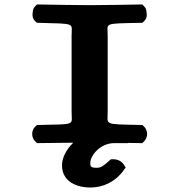

<svg xmlns="http://www.w3.org/2000/svg" viewBox="-20 -636 780 856"><path d="M540.3 110.8 531.9 97.6C523.2 84.1 505.8 74 486 74H474.4L466.1 81.3C440.3 104.3 430.7 112 410.6 112C384.1 112 382.5 105.5 382.5 90C382.5 57.7 427.1 2 489.4 2H551C550.3 1.2 551 1.9 550.2 1.2C568.9 1.4 587.8 1.7 603.6 2L614.3 2.2L621.8 -5.3C640.5 -22.5 640.5 -54.9 621.8 -72.1L614.8 -78.6L604.9 -78.9C439.4 -82.6 460.1 -78.4 460.1 -136.2V-476.9C460.1 -535.2 437.3 -530.5 604.8 -534.2L614.8 -534.4L621.8 -540.9C638 -555.8 634.6 -573.8 632.9 -585.1C632 -591.3 631.5 -599.8 621.8 -608.7L614.3 -616.2L603.7 -616C548.6 -615 430.8 -613 379.1 -613C330.2 -613 211.8 -615 155.7 -616L145 -616.2L137.5 -608.7C127.9 -599.8 127.3 -591.3 126.4 -585.1C124.7 -573.8 121.3 -555.8 137.5 -540.9L144.5 -534.5L154.3 -534.2C321.2 -529.5 299.2 -534.8 299.2 -476.9V-136.2C299.2 -77 322.3 -82.6 154.5 -78.9L144.5 -78.6L137.5 -72.1C118.8 -54.9 118.8 -22.5 137.5 -5.3L145 2.2L155.7 2C195.1 1.3 246.6 0.6 306.6 0.2C276.1 29.9 256.4 66.8 256.4 101C256.4 172.8 320.2 200 383.6 200C439.5 200 493.9 174.8 531.1 123.5Z"/></svg>

Font: Linux Libertine Mono O 
Style: Mono Bold
Weight: 400
Designer: Philipp H. Poll
Foundry: Philipp H. Poll
Version: Version 5.1.7